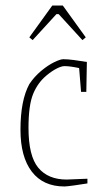

<svg xmlns="http://www.w3.org/2000/svg" viewBox="-20 -664 362 694"><path d="M54 -195Q54 -301 86 -360Q104 -387 128.5 -407.5Q153 -428 175.5 -439Q198 -450 209 -450Q224 -450 247.5 -447Q271 -444 294 -440L292 -332H273L266 -418Q233 -425 213 -425Q202 -425 184.5 -416Q167 -407 149 -392Q117 -366 100 -325Q83 -284 83 -202Q83 -100 118.5 -57.5Q154 -15 221 -15L296 -18V-1Q278 2 249.5 6Q221 10 213 10Q136 10 95 -43.5Q54 -97 54 -195ZM86 -529 169 -644H207L290 -529L278 -519L192 -613H184L98 -519Z"/></svg>

Font: Grenze Thin
Style: Regular
Weight: 250
Designer: Renata Polastri
Foundry: Omnibus-Type
Version: Version 1.002; ttfautohint (v1.8)